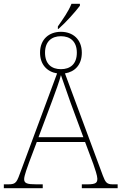

<svg xmlns="http://www.w3.org/2000/svg" viewBox="-23 -982 634 1002"><path d="M279 -844V-831H282C321 -865 369 -919 394 -952V-962H350C333 -920 307 -885 279 -844ZM-3 0H200V-20H167C119 -20 103 -25 103 -47C103 -66 122 -115 129 -135L169 -241H421L464 -126C473 -101 485 -64 485 -50C485 -29 479 -20 433 -20H404V0H591V-20H565C534 -20 527 -31 514 -65L316 -599C367 -607 404 -643 404 -707C404 -778 356 -816 295 -816C234 -816 186 -778 186 -707C186 -644 224 -607 275 -599L89 -98C64 -30 63 -20 20 -20H-3ZM295 -621C247 -621 212 -647 212 -707C212 -766 247 -793 295 -793C343 -793 378 -766 378 -707C378 -647 343 -621 295 -621ZM178 -266 250 -458C267 -503 288 -562 295 -590C306 -557 325 -503 345 -447L412 -266Z"/></svg>

Font: Noto Serif SemiCondensed Thin
Style: Regular
Weight: 100
Width: 4
Designer: Monotype Design Team
Foundry: Monotype Imaging Inc.
Version: Version 2.015